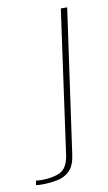

<svg xmlns="http://www.w3.org/2000/svg" viewBox="-184 -534 385 683"><g transform="rotate(-10 8.5 -192.5)"><path d="M-91 110Q-95 110 -101.5 109.5Q-108 109 -110 108L-107 92Q-107 93 -100.5 93.5Q-94 94 -87 94Q-45 94 -19 81Q7 68 14 22L86 -495H109L36 23Q31 62 13 80.5Q-5 99 -32 104.5Q-59 110 -91 110Z"/></g></svg>

Font: Alumni Sans Thin Thin
Style: Italic
Weight: 250
Italic angle: -8°
Version: Version 1.016